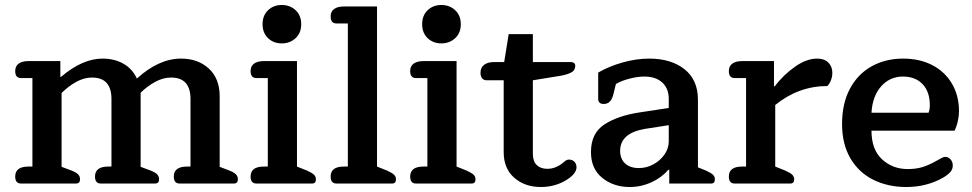

<svg xmlns="http://www.w3.org/2000/svg" viewBox="-20 -736 3897 770"><path d="M41 -28Q41 -68 94 -68H110V-423H64Q41 -423 41 -451Q41 -471 55 -481Q69 -491 94 -491H222V-428H225Q311 -501 391 -501Q439 -501 475 -480.5Q511 -460 529 -421Q617 -501 706 -501Q774 -501 817.5 -461Q861 -421 861 -350V-67L900 -52Q918 -45 926 -37Q934 -29 934 -17Q934 0 918 0H700Q677 0 677 -28Q677 -68 730 -68H744V-339Q744 -425 666 -425Q634 -425 602 -407.5Q570 -390 544 -364V-67L584 -52Q602 -45 610 -37Q618 -29 618 -17Q618 0 602 0H384Q361 0 361 -28Q361 -68 414 -68H427V-339Q427 -425 349 -425Q317 -425 285.5 -407.5Q254 -390 227 -363V-67L267 -52Q285 -45 293 -37Q301 -29 301 -17Q301 0 285 0H64Q41 0 41 -28Z M1033 -639Q1033 -674 1055 -695Q1077 -716 1110 -716Q1143 -716 1165.5 -695Q1188 -674 1188 -639Q1188 -604 1165.5 -583Q1143 -562 1110 -562Q1077 -562 1055 -583Q1033 -604 1033 -639ZM985 -28Q985 -68 1038 -68H1054V-423H1008Q985 -423 985 -451Q985 -471 999 -481Q1013 -491 1038 -491H1171V-68L1211 -52Q1231 -43 1239 -35.5Q1247 -28 1247 -17Q1247 0 1232 0H1008Q985 0 985 -28Z M1306 -28Q1306 -68 1359 -68H1375V-642H1329Q1306 -642 1306 -670Q1306 -690 1320 -700Q1334 -710 1359 -710H1492V-68L1532 -52Q1552 -43 1560 -35.5Q1568 -28 1568 -17Q1568 0 1553 0H1329Q1306 0 1306 -28Z M1673 -639Q1673 -674 1695 -695Q1717 -716 1750 -716Q1783 -716 1805.5 -695Q1828 -674 1828 -639Q1828 -604 1805.5 -583Q1783 -562 1750 -562Q1717 -562 1695 -583Q1673 -604 1673 -639ZM1625 -28Q1625 -68 1678 -68H1694V-423H1648Q1625 -423 1625 -451Q1625 -471 1639 -481Q1653 -491 1678 -491H1811V-68L1851 -52Q1871 -43 1879 -35.5Q1887 -28 1887 -17Q1887 0 1872 0H1648Q1625 0 1625 -28Z M2000 -126V-414H1932Q1920 -414 1913.5 -422Q1907 -430 1907 -444Q1907 -465 1921.5 -476Q1936 -487 1960 -487H2002L2020 -599H2117V-487H2271Q2278 -487 2282.5 -483Q2287 -479 2287 -472Q2287 -456 2274.5 -447.5Q2262 -439 2233 -433L2117 -414V-119Q2117 -89 2132.5 -74Q2148 -59 2175 -59Q2207 -59 2235 -81Q2238 -83 2245.5 -89.5Q2253 -96 2262 -96Q2275 -96 2283.5 -87.5Q2292 -79 2292 -65Q2292 -40 2253 -15Q2207 14 2149 14Q2085 14 2042.5 -23Q2000 -60 2000 -126Z M2350 -126Q2350 -202 2404 -237Q2458 -272 2544 -285L2662 -303V-339Q2662 -381 2636 -405Q2610 -429 2564 -429Q2536 -429 2502.5 -420Q2469 -411 2450 -399L2440 -358Q2435 -338 2425.5 -328.5Q2416 -319 2401 -319Q2390 -319 2384.5 -324.5Q2379 -330 2379 -338V-445Q2422 -470 2477 -485.5Q2532 -501 2584 -501Q2671 -501 2725 -458.5Q2779 -416 2779 -336V-65L2811 -52Q2831 -43 2839 -35.5Q2847 -28 2847 -17Q2847 0 2832 0H2664V-55H2660Q2634 -24 2592.5 -5Q2551 14 2505 14Q2441 14 2395.5 -22.5Q2350 -59 2350 -126ZM2662 -169V-234L2566 -219Q2467 -202 2467 -131Q2467 -99 2487 -80.5Q2507 -62 2542 -62Q2573 -62 2600.5 -77Q2628 -92 2645 -116.5Q2662 -141 2662 -169Z M2903 -28Q2903 -68 2956 -68H2972V-423H2926Q2903 -423 2903 -451Q2903 -471 2917 -481Q2931 -491 2956 -491H3084V-390H3087Q3123 -437 3169 -469Q3215 -501 3257 -501Q3286 -501 3302 -485Q3318 -469 3318 -444Q3318 -429 3312.5 -414.5Q3307 -400 3298 -391Q3183 -391 3089 -315V-68L3129 -52Q3149 -43 3157 -35.5Q3165 -28 3165 -17Q3165 0 3150 0H2926Q2903 0 2903 -28Z M3357 -239Q3357 -321 3388.5 -380Q3420 -439 3475.5 -470Q3531 -501 3602 -501Q3668 -501 3718.5 -475Q3769 -449 3797.5 -401Q3826 -353 3826 -289Q3826 -271 3821 -249Q3816 -227 3808 -212H3475Q3475 -136 3517.5 -97Q3560 -58 3620 -58Q3655 -58 3681.5 -66.5Q3708 -75 3741 -94Q3745 -96 3754.5 -101.5Q3764 -107 3770 -107Q3783 -107 3792 -97Q3801 -87 3801 -72Q3801 -58 3792 -47Q3783 -36 3763 -24Q3697 14 3614 14Q3541 14 3482.5 -15Q3424 -44 3390.5 -101Q3357 -158 3357 -239ZM3704 -284Q3709 -297 3709 -314Q3709 -368 3680 -398.5Q3651 -429 3601 -429Q3549 -429 3514 -390Q3479 -351 3475 -284Z"/></svg>

Font: MaitreeSemiBold
Style: Regular
Weight: 600
Designer: CadsonDemak Team
Foundry: CadsonDemak
Version: Version 1.000